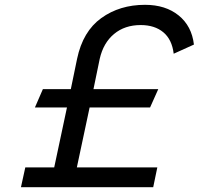

<svg xmlns="http://www.w3.org/2000/svg" viewBox="-20 -777 825 797"><path d="M67 0 85 -82H205L258 -331H125L158 -407H274L300 -533Q324 -647 400.5 -702Q477 -757 582 -757Q667 -757 721.5 -713Q776 -669 785 -592L701 -554Q694 -613 658 -643Q622 -673 564 -673Q498 -673 453.5 -636Q409 -599 394 -533L368 -407H637L603 -331H352L299 -82H633L616 0Z"/></svg>

Font: Plus Jakarta Display
Style: Italic
Weight: 400
Italic angle: -12°
Designer: Gumpita Rahayu
Foundry: Tokotype Studio
Version: Version 1.000